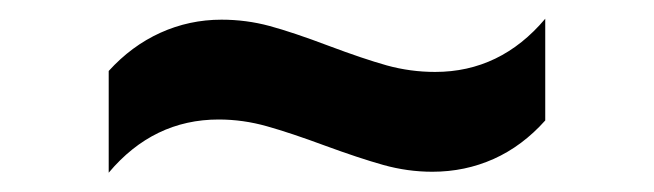

<svg xmlns="http://www.w3.org/2000/svg" viewBox="-20 -380 685 201"><path d="M211.9 -359.4Q237.8 -359.4 262.2 -352.8Q286.6 -346.2 324.2 -332Q360.4 -318.4 385 -311.5Q409.7 -304.7 435.5 -304.7Q503.9 -304.7 550.8 -360.4V-253.9Q526.9 -227.1 496.8 -213.6Q466.8 -200.2 432.6 -200.2Q406.7 -200.2 381.3 -207.3Q356 -214.4 320.3 -227.5Q284.7 -240.7 259.5 -247.8Q234.4 -254.9 209 -254.9Q140.6 -254.9 93.8 -199.2V-305.7Q117.7 -332 147.9 -345.7Q178.2 -359.4 211.9 -359.4Z"/></svg>

Font: Pretendard JP SemiBold
Style: Regular
Weight: 600
Designer: Base glyphs from Inter by Rasmus Andersson; Hangeul glyphs from Noto Sans CJK(Source Han Sans) by Jang Soo-young and Kan
Foundry: Kil Hyung-jin
Version: Version 1.309